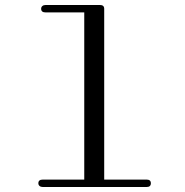

<svg xmlns="http://www.w3.org/2000/svg" viewBox="-20 -750 740 770"><path d="M380.9 -730Q397.9 -730 397.9 -714.8V-29.8H567.9Q585 -29.8 585 -15.1Q585 0 567.9 0H151.9Q143.6 0 138.7 -4.2Q133.8 -8.3 133.8 -15.1Q133.8 -29.8 151.9 -29.8H317.9V-700.2H163.1Q145 -700.2 145 -714.8Q145 -721.7 149.9 -725.8Q154.8 -730 163.1 -730Z"/></svg>

Font: Director Light
Style: Regular
Weight: 100
Designer: Ange Degheest & May Jolivet & Justine Herbel
Foundry: Velvetyne Type Foundry
Version: Version 1.000;FEAKit 1.0